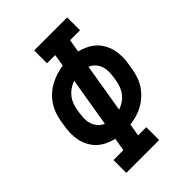

<svg xmlns="http://www.w3.org/2000/svg" viewBox="-215 -832 930 930"><g transform="rotate(-45 250.0 -367.5)"><path d="M90 0V-88H158L169 -155Q145 -160 123 -170.5Q101 -181 84 -197Q67 -213 55.5 -234.5Q44 -256 39 -279.5Q34 -303 34.5 -328.5Q35 -354 40 -379L43 -399Q47 -422 54.5 -444.5Q62 -467 75.5 -488Q89 -509 107.5 -526Q126 -543 148 -555Q170 -567 193 -574.5Q216 -582 240 -585L250 -647H194V-735H420V-647H352L341 -581Q364 -575 386 -564.5Q408 -554 425 -538Q442 -522 453.5 -500.5Q465 -479 470 -455.5Q475 -432 474.5 -406.5Q474 -381 469 -356L466 -336Q462 -313 454.5 -290.5Q447 -268 433.5 -247Q420 -226 401.5 -209Q383 -192 361.5 -180Q340 -168 316.5 -161Q293 -154 270 -152L259 -88H315V0ZM185 -242 227 -494Q209 -488 193 -477Q177 -466 165.5 -451.5Q154 -437 147.5 -419.5Q141 -402 138 -385L135 -366Q132 -347 132 -328Q132 -309 138 -292Q144 -275 156 -261.5Q168 -248 185 -242ZM282 -241Q300 -247 316 -258Q332 -269 343.5 -283.5Q355 -298 361.5 -315.5Q368 -333 371 -350L374 -369Q377 -388 377 -407Q377 -426 371 -443Q365 -460 353 -473Q341 -486 324 -493Z"/></g></svg>

Font: Iosevka Slab Semibold
Style: Italic
Weight: 600
Italic angle: -9°
Monospace: yes
Designer: Belleve Invis
Foundry: Belleve Invis
Version: Version 11.1.1; ttfautohint (v1.8.3)